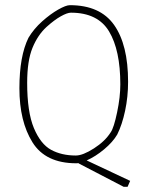

<svg xmlns="http://www.w3.org/2000/svg" viewBox="-20 -621 570 742"><path d="M483 78 473 101H458L283 10L284 9Q281 10 275 10Q156 10 105.5 -71Q55 -152 55 -280Q55 -404 90 -475Q111 -510 143 -538.5Q175 -567 205 -584Q235 -601 250 -601Q367 -601 421 -524.5Q475 -448 475 -305Q475 -247 463.5 -193Q452 -139 433 -101Q416 -72 382.5 -44Q349 -16 315 -1ZM408 -110Q420 -127 432.5 -186.5Q445 -246 445 -295Q445 -427 401.5 -499.5Q358 -572 254 -572Q240 -572 215 -558Q190 -544 160 -517Q126 -486 105.5 -436Q85 -386 85 -301Q85 -188 111 -126Q137 -64 177.5 -42Q218 -20 273 -20Q300 -20 343 -47.5Q386 -75 408 -110Z"/></svg>

Font: Grenze Thin
Style: Regular
Weight: 250
Designer: Renata Polastri
Foundry: Omnibus-Type
Version: Version 1.002; ttfautohint (v1.8)